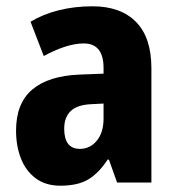

<svg xmlns="http://www.w3.org/2000/svg" viewBox="-20 -580 558 610"><path d="M274 -560Q363 -560 412 -510.5Q461 -461 461 -363V0H352L326 -73H322Q294 -30 260.5 -10Q227 10 172 10Q125 10 93.5 -13.5Q62 -37 46.5 -76.5Q31 -116 31 -165Q31 -252 82.5 -295.5Q134 -339 232 -343L309 -346V-364Q309 -442 246 -442Q193 -442 119 -402L77 -511Q117 -535 167 -547.5Q217 -560 274 -560ZM270 -249Q225 -247 204.5 -227Q184 -207 184 -171Q184 -107 234 -107Q266 -107 287.5 -133Q309 -159 309 -203V-251Z"/></svg>

Font: Noto Sans Myanmar Condensed ExtraBold
Style: Regular
Weight: 800
Width: 3
Designer: Monotype Design Team
Foundry: Monotype Imaging Inc.
Version: Version 2.107; ttfautohint (v1.8.4.7-5d5b)